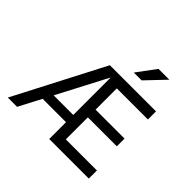

<svg xmlns="http://www.w3.org/2000/svg" viewBox="-213 -1168 1406 1406"><g transform="rotate(45 490.0 -464.5)"><path d="M228 -174 137 0H41L402 -696H880V-612H558V-392H858V-312H558V-84H880V0H470V-174ZM470 -637 267 -249H470ZM673 -929H785L645 -782H564Z"/></g></svg>

Font: AmikoRegular
Style: Regular
Weight: 400
Designer: Pablo Impallari, Rodrigo Fuenzalida, Andres Torresi
Foundry: Impallari Type
Version: Version 1.000; ttfautohint (v1.3)